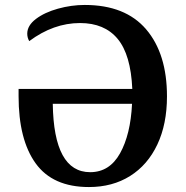

<svg xmlns="http://www.w3.org/2000/svg" viewBox="-20 -744 750 775"><path d="M55 -356V-385H514Q508 -523 455 -587Q402 -651 303 -651Q196 -651 98 -578Q90 -592 90 -608Q90 -641 125 -667.5Q160 -694 214 -709Q268 -724 322 -724Q486 -724 570 -625.5Q654 -527 654 -355Q654 -243 615 -160.5Q576 -78 505 -33.5Q434 11 339 11Q193 11 124 -84.5Q55 -180 55 -356ZM513 -325H193Q197 -49 344 -49Q422 -49 464.5 -125Q507 -201 513 -325Z"/></svg>

Font: Noto Serif SemiBold
Style: Regular
Weight: 600
Designer: Monotype Design Team
Foundry: Monotype Imaging Inc.
Version: Version 1.001